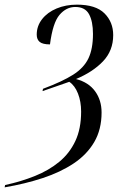

<svg xmlns="http://www.w3.org/2000/svg" viewBox="-97 -566 543 826"><path d="M-75 230Q-6 215 53.5 191Q113 167 157.5 130.5Q202 94 227 41Q252 -12 252 -86Q252 -129 238.5 -163.5Q225 -198 201 -214L86 -174L88 -184Q171 -215 217.5 -244.5Q264 -274 283.5 -315Q303 -356 303 -420Q303 -474 286 -505Q269 -536 227 -536Q188 -536 159 -502Q130 -468 118 -375Q87 -375 74 -385.5Q61 -396 61 -417Q61 -454 84 -483.5Q107 -513 146.5 -529.5Q186 -546 234 -546Q315 -546 352.5 -508.5Q390 -471 390 -415Q390 -348 346 -302Q302 -256 230 -226Q284 -212 312 -173.5Q340 -135 340 -82Q340 -9 308.5 45Q277 99 220 137Q163 175 87 200Q11 225 -77 240Z"/></svg>

Font: Noto Serif Display Condensed
Style: Italic
Weight: 400
Width: 3
Italic angle: -12°
Designer: Monotype Design Team
Foundry: Monotype Imaging Inc.
Version: Version 2.009